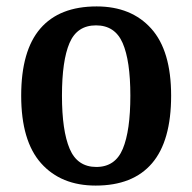

<svg xmlns="http://www.w3.org/2000/svg" viewBox="-20 -568 599 598"><path d="M278 10Q170 10 108 -59.5Q46 -129 46 -270Q46 -410 105.5 -479Q165 -548 281 -548Q389 -548 451 -479Q513 -410 513 -270Q513 -129 453.5 -59.5Q394 10 278 10ZM280 -48Q339 -48 362.5 -104.5Q386 -161 386 -270Q386 -379 362 -434Q338 -489 279 -489Q220 -489 196.5 -434Q173 -379 173 -270Q173 -161 197 -104.5Q221 -48 280 -48Z"/></svg>

Font: Noto Serif Ethiopic SemiCondensed SemiBold
Style: Regular
Weight: 600
Width: 4
Designer: Monotype Design Team
Foundry: Monotype Imaging Inc.
Version: Version 2.102; ttfautohint (v1.8.4.7-5d5b)